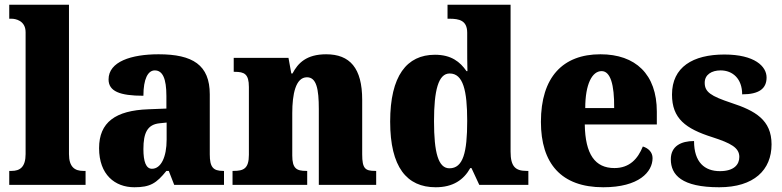

<svg xmlns="http://www.w3.org/2000/svg" viewBox="-20 -780 3298 810"><path d="M19 0H341V-59H331C296 -59 271 -75 271 -130V-760H19V-701H29C44 -701 88 -694 88 -644V-130C88 -75 64 -59 29 -59H19Z M547 10C614 10 640 -7 682 -59H692L715 0H925V-59H921C879 -59 865 -75 865 -129V-382C865 -506 793 -551 649 -551C534 -551 438 -520 438 -445C438 -395 485 -376 585 -376C585 -447 604 -483 633 -483C666 -483 682 -449 682 -375V-322L606 -319C467 -314 398 -264 398 -155C398 -43 465 10 547 10ZM621 -68C596 -68 585 -98 585 -151C585 -220 602 -255 654 -260L683 -263V-191C683 -117 659 -68 621 -68Z M961 0H1276V-59H1272C1231 -59 1213 -69 1213 -124V-303C1213 -382 1227 -454 1275 -454C1315 -454 1325 -405 1325 -320V0H1567V-59H1563C1521 -59 1508 -68 1508 -129V-359C1508 -493 1456 -551 1356 -551C1273 -551 1237 -514 1214 -470H1209L1197 -536H966V-477H970C1011 -477 1030 -468 1030 -413V-127C1030 -68 1007 -59 965 -59H961Z M1818 10C1891 10 1936 -21 1964 -71H1969L2002 0H2209V-59H2201C2155 -59 2134 -77 2134 -140V-760H1868V-701H1876C1917 -701 1951 -694 1951 -642V-593C1951 -554 1951 -510 1952 -480H1948C1921 -519 1884 -549 1815 -549C1696 -549 1626 -460 1626 -267C1626 -75 1696 10 1818 10ZM1876 -70C1829 -70 1811 -136 1811 -269C1811 -398 1829 -470 1877 -470C1934 -470 1951 -398 1951 -270C1951 -137 1934 -70 1876 -70Z M2525 10C2676 10 2733 -55 2733 -113C2733 -138 2715 -155 2692 -162C2671 -110 2636 -71 2572 -71C2491 -71 2449 -128 2447 -255H2751V-309C2751 -467 2661 -551 2513 -551C2354 -551 2262 -454 2262 -266C2262 -91 2347 10 2525 10ZM2571 -324H2449C2449 -425 2478 -480 2518 -480C2555 -480 2572 -424 2571 -324Z M3014 10C3161 10 3235 -63 3235 -171C3235 -274 3166 -313 3065 -346C2978 -375 2953 -392 2953 -431C2953 -465 2982 -483 3020 -483C3071 -483 3111 -448 3111 -382C3182 -382 3214 -406 3214 -453C3214 -500 3164 -550 3036 -550C2903 -550 2815 -497 2815 -381C2815 -280 2872 -237 2986 -201C3063 -176 3099 -157 3099 -118C3099 -86 3077 -58 3017 -58C2953 -58 2908 -95 2908 -185C2854 -185 2810 -164 2810 -108C2810 -42 2856 10 3014 10Z"/></svg>

Font: Noto Serif Ethiopic SemiCondensed Black
Style: Regular
Weight: 900
Width: 4
Designer: Monotype Design Team
Foundry: Monotype Imaging Inc.
Version: Version 2.102